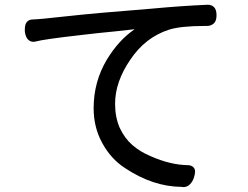

<svg xmlns="http://www.w3.org/2000/svg" viewBox="-20 -722 1040 804"><path d="M84 -599.6Q84 -621.1 93.3 -630.9Q102.5 -640.6 118.2 -640.6Q140.6 -640.6 258.3 -653.8Q376 -667 612.3 -685.5Q738.3 -697.3 848.6 -702.1Q849.6 -702.1 850.6 -702.1Q866.2 -702.1 876.5 -691.9Q886.7 -681.6 886.7 -658.2Q886.7 -634.8 876 -624.5Q865.2 -614.3 848.6 -613.3Q842.8 -613.3 836.9 -613.3Q737.3 -613.3 687.5 -597.7Q587.9 -565.4 525.4 -471.7Q461.9 -378.9 461.9 -287.1Q461.9 -231.4 481.4 -186.5Q502 -142.6 534.7 -114.3Q567.4 -85.9 612.3 -67.4Q694.3 -31.2 768.6 -30.3Q782.2 -29.3 789.6 -22Q796.9 -14.6 796.9 -3.4Q796.9 7.8 791.5 23.4Q786.1 39.1 774.9 50.3Q763.7 61.5 747.1 61.5Q743.2 61.5 740.2 60.5Q620.1 59.6 502.9 -18.6Q444.3 -56.6 408.2 -123Q372.1 -188.5 372.1 -268.6Q372.1 -379.9 427.7 -472.7Q477.5 -554.7 543.9 -599.6L463.9 -590.8Q382.8 -583 327.1 -576.2Q162.1 -557.6 127.9 -547.9Q124 -546.9 120.1 -546.9Q106.4 -546.9 96.7 -557.1Q86.9 -567.4 84 -589.8V-590.8Q84 -594.7 84 -599.6Z"/></svg>

Font: TaiwanPearl
Style: Regular
Weight: 400
Version: Version 2.102